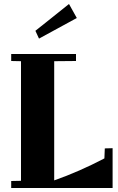

<svg xmlns="http://www.w3.org/2000/svg" viewBox="-20 -940 589 960"><path d="M543 -199V0H36V-35L85 -36V-634L36 -635V-670H360V-635L251 -634V-38Q376 -82 502 -148L504 -198ZM157 -786 325 -920 364 -850 175 -747Z"/></svg>

Font: Rakkas
Style: Regular
Weight: 400
Designer: Zeynep Akay
Foundry: Zeynep Akay
Version: Version 2.000